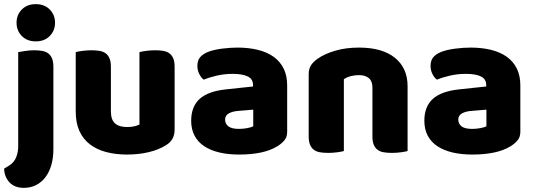

<svg xmlns="http://www.w3.org/2000/svg" viewBox="-27 -731 2587 928"><path d="M53 -621Q53 -659 78.5 -685Q104 -711 146 -711Q188 -711 213.5 -685Q239 -659 239 -621Q239 -583 213.5 -557Q188 -531 146 -531Q104 -531 78.5 -557Q53 -583 53 -621ZM19 68Q41 54 51 29.5Q61 5 61 -25V-479Q72 -481 93.5 -484.5Q115 -488 137 -488Q159 -488 176.5 -485Q194 -482 206 -473Q218 -464 224.5 -448.5Q231 -433 231 -408V-9Q231 33 221 67Q211 101 192.5 125.5Q174 150 147.5 163.5Q121 177 88 177Q44 177 19 150.5Q-6 124 -7 84Z M339 -479Q349 -482 370.5 -485Q392 -488 415 -488Q437 -488 454.5 -485Q472 -482 484 -473Q496 -464 502.5 -448.5Q509 -433 509 -408V-193Q509 -152 529 -134.5Q549 -117 587 -117Q610 -117 624.5 -121Q639 -125 647 -129V-479Q657 -482 678.5 -485Q700 -488 723 -488Q745 -488 762.5 -485Q780 -482 792 -473Q804 -464 810.5 -448.5Q817 -433 817 -408V-104Q817 -54 775 -29Q740 -7 691.5 4.5Q643 16 586 16Q532 16 486.5 4Q441 -8 408 -33Q375 -58 357 -97.5Q339 -137 339 -193Z M1129 -108Q1146 -108 1166.5 -111.5Q1187 -115 1197 -121V-201L1125 -195Q1097 -193 1079 -183Q1061 -173 1061 -153Q1061 -133 1076.5 -120.5Q1092 -108 1129 -108ZM1121 -501Q1175 -501 1219.5 -490Q1264 -479 1295.5 -456.5Q1327 -434 1344 -399.5Q1361 -365 1361 -318V-94Q1361 -68 1346.5 -51.5Q1332 -35 1312 -23Q1247 16 1129 16Q1076 16 1033.5 6Q991 -4 960.5 -24Q930 -44 913.5 -75Q897 -106 897 -147Q897 -216 938 -253Q979 -290 1065 -299L1196 -313V-320Q1196 -349 1170.5 -361.5Q1145 -374 1097 -374Q1059 -374 1023 -366Q987 -358 958 -346Q945 -355 936 -373.5Q927 -392 927 -412Q927 -438 939.5 -453.5Q952 -469 978 -480Q1007 -491 1046.5 -496Q1086 -501 1121 -501Z M1773 -308Q1773 -339 1755.5 -353.5Q1738 -368 1708 -368Q1688 -368 1668.5 -363Q1649 -358 1635 -348V-1Q1625 2 1603.5 5Q1582 8 1559 8Q1537 8 1519.5 5Q1502 2 1490 -7Q1478 -16 1471.5 -31.5Q1465 -47 1465 -72V-372Q1465 -399 1476.5 -416Q1488 -433 1508 -447Q1542 -471 1593.5 -486Q1645 -501 1708 -501Q1821 -501 1882 -451.5Q1943 -402 1943 -314V-1Q1933 2 1911.5 5Q1890 8 1867 8Q1845 8 1827.5 5Q1810 2 1798 -7Q1786 -16 1779.5 -31.5Q1773 -47 1773 -72Z M2256 -108Q2273 -108 2293.5 -111.5Q2314 -115 2324 -121V-201L2252 -195Q2224 -193 2206 -183Q2188 -173 2188 -153Q2188 -133 2203.5 -120.5Q2219 -108 2256 -108ZM2248 -501Q2302 -501 2346.5 -490Q2391 -479 2422.5 -456.5Q2454 -434 2471 -399.5Q2488 -365 2488 -318V-94Q2488 -68 2473.5 -51.5Q2459 -35 2439 -23Q2374 16 2256 16Q2203 16 2160.5 6Q2118 -4 2087.5 -24Q2057 -44 2040.5 -75Q2024 -106 2024 -147Q2024 -216 2065 -253Q2106 -290 2192 -299L2323 -313V-320Q2323 -349 2297.5 -361.5Q2272 -374 2224 -374Q2186 -374 2150 -366Q2114 -358 2085 -346Q2072 -355 2063 -373.5Q2054 -392 2054 -412Q2054 -438 2066.5 -453.5Q2079 -469 2105 -480Q2134 -491 2173.5 -496Q2213 -501 2248 -501Z"/></svg>

Font: Baloo
Style: Regular
Weight: 400
Designer: Sarang Kulkarni and Ek Type
Foundry: Ek Type
Version: Version 1.443;PS 1.000;hotconv 16.6.51;makeotf.lib2.5.65220;